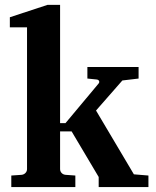

<svg xmlns="http://www.w3.org/2000/svg" viewBox="-20 -760 632 780"><path d="M380.9 0V-41L271 -226.1H224.1V-73.2Q224.1 -64 230.2 -57.4Q236.3 -50.8 246.1 -49.8L286.1 -46.9V0H25.9V-46.9L67.9 -49.8Q77.1 -50.8 83.5 -57.4Q89.8 -64 89.8 -73.2V-648.9H20V-689.9L172.9 -740.2H224.1V-259.8H246.1L379.9 -419.9Q384.8 -425.3 382.6 -430.7Q380.4 -436 373 -437L335 -440.9V-487.8H543V-440.9L477.1 -433.1L370.1 -311L523.9 -51.8L583 -46.9V0Z"/></svg>

Font: Charis SIL Viet
Style: Bold
Weight: 700
Foundry: SIL International
Version: Version 5.000